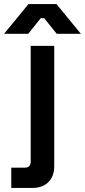

<svg xmlns="http://www.w3.org/2000/svg" viewBox="-87 -718 415 938"><path d="M-32 200V101H35Q63 101 63 71V-494H178V94Q178 143 149.5 171.5Q121 200 73 200ZM-67 -553 52 -698H189L308 -553H190L129 -629H112L51 -553Z"/></svg>

Font: Space Grotesk Frontify SemiBold
Style: Regular
Weight: 600
Designer: Florian Karsten
Version: Version 2.000